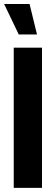

<svg xmlns="http://www.w3.org/2000/svg" viewBox="-26 -916 266 936"><path d="M-5.9 -896.5H118.2L154.3 -748H65.4ZM41 0V-683.6H178.7V0Z"/></svg>

Font: Post No Bills Colombo ExtraBold
Style: Regular
Weight: 800
Designer: Kosala Senevirathne, Siva Puranthara, Lasantha Premarathna, Tharique Azeez
Foundry: Mooniak
Version: Version 1.220 ; ttfautohint (v1.6)